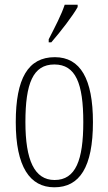

<svg xmlns="http://www.w3.org/2000/svg" viewBox="-20 -786 461 816"><path d="M187 -619V-606H198C238 -652 291 -721 310 -756V-766H255C240 -721 216 -676 187 -619ZM211 10C318 10 375 -75 375 -267C375 -450 322 -543 213 -543C99 -543 47 -452 47 -267C47 -77 107 10 211 10ZM212 -21C126 -21 88 -106 88 -267C88 -431 120 -512 211 -512C302 -512 334 -431 334 -267C334 -106 302 -21 212 -21Z"/></svg>

Font: Noto Serif Armenian ExtraCondensed ExtraLight
Style: Regular
Weight: 200
Width: 2
Designer: Monotype Design Team
Foundry: Monotype Imaging Inc.
Version: Version 2.008